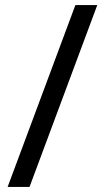

<svg xmlns="http://www.w3.org/2000/svg" viewBox="-20 -734 412 754"><path d="M362 -714 96 0H10L276 -714Z"/></svg>

Font: Noto Sans Georgian
Style: Regular
Weight: 400
Designer: Monotype Design Team, Akaki Razmadze
Foundry: Google LLC
Version: Version 2.002